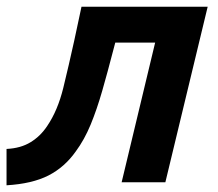

<svg xmlns="http://www.w3.org/2000/svg" viewBox="-30 -544 652 573"><path d="M-10.5 9V-99.5Q32 -101.5 61.6 -119.8Q91.2 -138 111.2 -168.5Q142.2 -214.2 158.8 -281.4Q175.2 -348.5 191.5 -422.5L213.2 -524H589.8L463.5 0H333L433 -416.8H314L307.5 -392.2Q291 -328.5 275.1 -273Q259.2 -217.5 240.5 -172.1Q221.8 -126.8 196.2 -92.2Q163 -45 114.4 -20.2Q65.8 4.5 -10.5 9Z"/></svg>

Font: Ubuntu Sans
Style: Italic
Weight: 400
Italic angle: -13.5°
Designer: Dalton Maag Ltd
Foundry: Dalton Maag Ltd
Version: Version 1.006